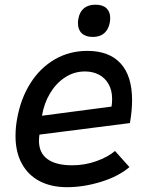

<svg xmlns="http://www.w3.org/2000/svg" viewBox="-20 -770 640 798"><path d="M44.5 -205Q44.5 -242 51.5 -278.5Q66.5 -361 106.5 -424.2Q146.5 -487.5 207.2 -523Q268 -558.5 343 -558.5Q433.5 -558.5 481.2 -506.5Q529 -454.5 529 -353.5Q529 -310.5 520 -258.5L144 -210.5Q142 -198.5 142 -184.5Q142 -134.5 177.2 -108.8Q212.5 -83 280 -83Q332 -83 380 -100Q428 -117 458 -142.5L518 -75.5Q472 -36.5 399.5 -14.2Q327 8 258.5 8Q193 8 145 -17Q97 -42 70.8 -89.8Q44.5 -137.5 44.5 -205ZM446 -358.5Q446 -394.5 431.5 -420.2Q417 -446 391.5 -459.5Q366 -473 333 -473Q288 -473 250.5 -448.5Q213 -424 188 -382.2Q163 -340.5 154.5 -289L443.5 -327Q446 -341 446 -358.5ZM304 -673.5Q304 -682 305.5 -691Q310.5 -720.5 328.8 -735.5Q347 -750.5 376.5 -750.5Q406.5 -750.5 422.2 -736Q438 -721.5 438 -695Q438 -687 436.5 -677Q431 -647.5 413.2 -632Q395.5 -616.5 365.5 -616.5Q336 -616.5 320 -631.5Q304 -646.5 304 -673.5Z"/></svg>

Font: JuliaMono MediumItalic
Style: Regular
Weight: 500
Italic angle: -9°
Monospace: yes
Designer: cormullion
Foundry: corm
Version: Version 0.049; ttfautohint (v1.8.4)